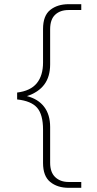

<svg xmlns="http://www.w3.org/2000/svg" viewBox="-20 -756 464 919"><path d="M186 24V-135Q186 -208 157.5 -240.5Q129 -273 62 -280V-313Q126 -321 156 -357.5Q186 -394 186 -457V-617Q186 -681 220.5 -708.5Q255 -736 309 -736H369V-708H308Q268 -708 244 -685.5Q220 -663 220 -616V-448Q220 -389 192 -351.5Q164 -314 109 -296Q163 -282 191.5 -244.5Q220 -207 220 -148V23Q220 69 244.5 92Q269 115 308 115H369V143H309Q255 143 220.5 115Q186 87 186 24Z"/></svg>

Font: Maitree ExtraLight
Style: Regular
Weight: 275
Designer: CadsonDemak Team
Foundry: CadsonDemak
Version: Version 1.003